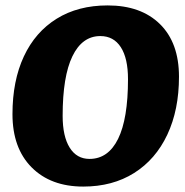

<svg xmlns="http://www.w3.org/2000/svg" viewBox="-20 -676 683 708"><path d="M26 -255Q26 -378 68 -468Q110 -558 189 -607Q268 -656 377 -656Q500 -656 570 -587Q640 -518 640 -393Q640 -271 597 -179.5Q554 -88 474.5 -38Q395 12 287 12Q167 12 96.5 -59Q26 -130 26 -255ZM452 -384Q452 -461 425.5 -502Q399 -543 350 -543Q283 -543 247 -468.5Q211 -394 211 -249Q211 -173 237 -131.5Q263 -90 310 -90Q379 -90 415.5 -164Q452 -238 452 -384Z"/></svg>

Font: Alegreya ExtraBold
Style: Italic
Weight: 800
Italic angle: -7°
Designer: Juan Pablo del Peral
Foundry: Huerta Tipografica
Version: Version 2.007; ttfautohint (v1.6)